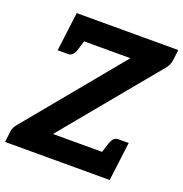

<svg xmlns="http://www.w3.org/2000/svg" viewBox="-130 -843 916 959"><g transform="rotate(20 328.0 -363.5)"><path d="M0 0 7 -59Q10 -81 27 -100L445 -607H101L116 -727H656L649 -671Q646 -646 629 -625L211 -119H571L556 0ZM465 -97 489 -172Q495 -188 503.5 -197Q512 -206 528 -206H582L571 -119ZM206 -630 183 -554Q177 -538 168 -529Q159 -520 144 -520H90L101 -607Z"/></g></svg>

Font: Aleo ExtraBold
Style: Italic
Weight: 800
Italic angle: -7°
Designer: Alessio Laiso
Foundry: Alessio Laiso
Version: Version 2.001;gftools[0.9.29]